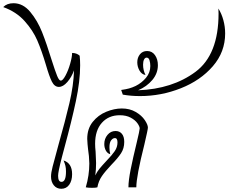

<svg xmlns="http://www.w3.org/2000/svg" viewBox="-232 -1164 1419 1193"><path d="M216 -82Q216 -41 198 -16Q180 9 149 9Q120 9 102.5 -12.5Q85 -34 85 -67Q85 -90 95 -129Q105 -168 131 -263Q174 -415 199.5 -524Q225 -633 228 -727Q213 -685 186.5 -654.5Q160 -624 134 -624Q107 -624 90.5 -656.5Q74 -689 53 -762Q27 -849 0 -912Q-27 -975 -79 -1033Q-131 -1091 -212 -1120Q-189 -1144 -148 -1144Q-89 -1144 -44 -1090Q1 -1036 29.5 -964Q58 -892 89 -791Q111 -722 123 -692.5Q135 -663 146 -663Q158 -663 175 -694.5Q192 -726 204 -768Q216 -810 216 -835Q244 -835 263 -818Q266 -791 266 -758Q266 -660 239.5 -535.5Q213 -411 169 -249Q165 -235 152.5 -187Q140 -139 134.5 -111.5Q129 -84 129 -72Q129 -34 150 -34Q178 -34 178 -98Q178 -119 174.5 -133.5Q171 -148 163 -167Q216 -150 216 -82Z M687 -371Q687 -360 665 -266Q615 -68 615 0H566Q566 -42 580 -112Q594 -182 617 -276Q636 -355 636 -366Q636 -378 622 -398Q608 -418 580 -433Q552 -448 512 -448Q443 -448 401 -401Q359 -354 359 -271Q359 -248 362 -222Q365 -159 365 -151Q365 -110 360 -74Q371 -97 386.5 -116Q402 -135 430 -165Q464 -200 481 -225Q498 -250 498 -279Q498 -306 482 -306Q469 -306 458.5 -292Q448 -278 448 -249Q448 -226 453 -206Q436 -210 426 -228Q416 -246 416 -269Q416 -302 436 -326Q456 -350 486 -350Q511 -350 525.5 -332.5Q540 -315 540 -282Q540 -242 520 -211.5Q500 -181 460 -140Q422 -100 401 -69.5Q380 -39 373 0Q364 3 340 3Q315 3 301 0Q323 -75 323 -148Q322 -195 315 -238Q314 -248 312 -268Q310 -288 310 -301Q310 -364 344 -406.5Q378 -449 428 -469.5Q478 -490 525 -490Q574 -490 611 -468.5Q648 -447 667.5 -418Q687 -389 687 -371Z M1167 -956Q1167 -841 1090.5 -752.5Q1014 -664 891.5 -615.5Q769 -567 638 -567Q582 -567 531 -576L521 -605Q550 -609 570 -614.5Q590 -620 611 -630Q649 -649 675.5 -681Q702 -713 702 -754Q702 -773 697 -789.5Q692 -806 679 -806Q669 -806 663 -794Q657 -782 657 -762Q657 -728 672 -698Q648 -702 634.5 -726Q621 -750 621 -777Q621 -806 637.5 -826.5Q654 -847 682 -847Q713 -847 731 -821.5Q749 -796 749 -759Q749 -708 714.5 -667Q680 -626 626 -603Q839 -611 982.5 -717.5Q1126 -824 1126 -1080L1125 -1111Q1145 -1079 1156 -1038.5Q1167 -998 1167 -956Z"/></svg>

Font: Charmonman
Style: Regular
Weight: 400
Designer: Ekaluck Peanpanawate
Foundry: Cadson Demak Co.,Ltd.
Version: Version 1.000; ttfautohint (v1.6)